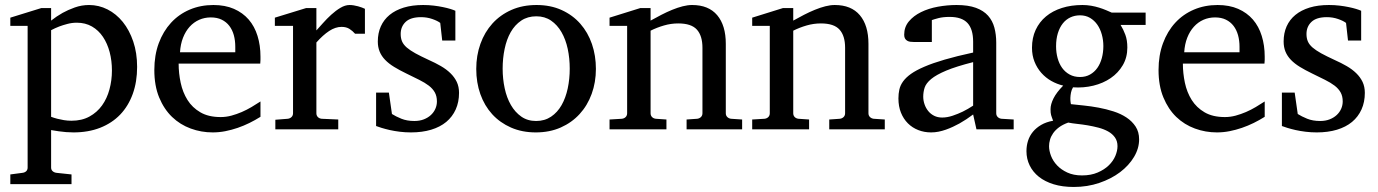

<svg xmlns="http://www.w3.org/2000/svg" viewBox="-20 -514 5478 763"><path d="M424.8 -233.9Q424.8 -272.5 415.8 -306.9Q406.7 -341.3 389.2 -367.4Q371.6 -393.6 345.5 -408.7Q319.3 -423.8 285.2 -423.8Q266.1 -423.8 247.8 -418.9Q229.5 -414.1 215.3 -408.7Q198.7 -402.3 183.1 -394V-49.8Q194.8 -45.4 208 -42Q219.2 -39.1 233.9 -36.6Q248.5 -34.2 264.2 -34.2Q305.2 -34.2 335.4 -50.8Q365.7 -67.4 385.5 -95Q405.3 -122.6 415 -158.7Q424.8 -194.8 424.8 -233.9ZM524.9 -248Q524.9 -189 507.6 -140.9Q490.2 -92.8 457.8 -58.8Q425.3 -24.9 378.2 -6.3Q331.1 12.2 272 12.2Q258.3 12.2 242.7 11Q227.1 9.8 213.9 7.8Q198.2 5.9 183.1 2.9V151.9Q183.1 161.1 189.5 166.5Q195.8 171.9 205.1 172.9L264.2 179.2V217.8H21V179.2L68.8 172.9Q78.1 171.9 84 166.5Q89.8 161.1 89.8 151.9V-411.1H21V-443.8L144 -481.9H183.1V-432.1Q204.6 -449.2 229 -462.9Q250 -474.6 277.3 -484.4Q304.7 -494.1 334 -494.1Q372.6 -494.1 407.2 -476.6Q441.9 -459 468 -426.8Q494.1 -394.5 509.5 -349.1Q524.9 -303.7 524.9 -248Z M1015.1 -49.8Q994.1 -36.6 971.4 -25.4Q948.7 -14.2 924.6 -5.9Q900.4 2.4 875.5 7.3Q850.6 12.2 825.2 12.2Q779.8 12.2 737.8 -3.2Q695.8 -18.6 663.8 -49.3Q631.8 -80.1 612.5 -126.7Q593.3 -173.3 593.3 -235.8Q593.3 -294.4 610.8 -342Q628.4 -389.6 659.7 -423.6Q690.9 -457.5 733.9 -475.8Q776.9 -494.1 828.1 -494.1Q874.5 -494.1 909.7 -478.8Q944.8 -463.4 968.3 -436.3Q991.7 -409.2 1003.4 -371.3Q1015.1 -333.5 1015.1 -289.1V-275.9Q1015.1 -268.1 1014.2 -261.2H689.9Q689.9 -223.1 698 -185.1Q706.1 -147 725.1 -116.7Q744.1 -86.4 776.4 -67.6Q808.6 -48.8 856.9 -48.8Q878.4 -48.8 899.4 -54.4Q920.4 -60.1 940.7 -68.8Q960.9 -77.6 979.5 -88.6Q998 -99.6 1015.1 -110.8ZM915 -328.1Q915 -353 909.2 -374.3Q903.3 -395.5 891.4 -411.1Q879.4 -426.8 861.1 -435.8Q842.8 -444.8 817.9 -444.8Q793 -444.8 771.5 -435.3Q750 -425.8 733.6 -407.7Q717.3 -389.6 707.3 -364Q697.3 -338.4 695.3 -306.2H915Z M1391.1 -379.9Q1381.3 -391.1 1368.7 -399.2Q1356 -407.2 1337.4 -407.2Q1313 -407.2 1288.1 -390.9Q1263.2 -374.5 1237.3 -345.2V-64Q1237.3 -54.7 1243.2 -48.8Q1249 -43 1258.3 -42L1324.2 -39.1V0H1074.2V-38.1L1123.5 -42Q1132.3 -43 1138.4 -48.8Q1144.5 -54.7 1144.5 -64V-411.1H1072.3V-443.8L1196.3 -481.9H1237.3V-393.1Q1248 -404.8 1263.4 -422.1Q1278.8 -439.5 1296.4 -455.6Q1314 -471.7 1332.8 -482.9Q1351.6 -494.1 1369.1 -494.1Q1377 -494.1 1385.7 -492.7Q1394.5 -491.2 1402.8 -489Q1411.1 -486.8 1418.2 -484.1Q1425.3 -481.4 1430.2 -479V-379.9Z M1804.2 -145Q1804.2 -108.4 1791 -79.1Q1777.8 -49.8 1753.4 -29.5Q1729 -9.3 1693.4 1.5Q1657.7 12.2 1613.3 12.2Q1590.3 12.2 1568.6 9.5Q1546.9 6.8 1528.6 2.7Q1510.3 -1.5 1496.1 -5.9Q1481.9 -10.3 1474.6 -13.2V-146H1525.4L1537.6 -61Q1552.7 -51.3 1575 -42.2Q1597.2 -33.2 1626.5 -33.2Q1647.9 -33.2 1664.6 -39.8Q1681.2 -46.4 1692.6 -57.1Q1704.1 -67.9 1710.2 -81.8Q1716.3 -95.7 1716.3 -110.8Q1716.3 -131.8 1708 -146.7Q1699.7 -161.6 1684.1 -173.6Q1668.5 -185.5 1645.8 -196.8Q1623 -208 1594.2 -222.2Q1566.9 -235.4 1545.9 -248.3Q1524.9 -261.2 1510.5 -276.1Q1496.1 -291 1488.8 -308.8Q1481.4 -326.7 1481.4 -349.1Q1481.4 -382.3 1493.4 -409.2Q1505.4 -436 1528.3 -454.8Q1551.3 -473.6 1584.7 -483.9Q1618.2 -494.1 1661.6 -494.1Q1683.6 -494.1 1703.6 -491.7Q1723.6 -489.3 1740.2 -485.8Q1756.8 -482.4 1769.5 -478.5Q1782.2 -474.6 1789.6 -471.2V-353H1737.3L1729.5 -422.9Q1718.8 -431.2 1697.8 -438.5Q1676.8 -445.8 1653.3 -445.8Q1611.8 -445.8 1592 -427Q1572.3 -408.2 1572.3 -378.9Q1572.3 -361.8 1577.9 -349.1Q1583.5 -336.4 1596.4 -325.2Q1609.4 -314 1630.6 -302.2Q1651.9 -290.5 1683.6 -275.9Q1710 -264.2 1731.9 -251.5Q1753.9 -238.8 1770 -223.1Q1786.1 -207.5 1795.2 -188.5Q1804.2 -169.4 1804.2 -145Z M2244.1 -241.2Q2244.1 -282.2 2236.1 -319.8Q2228 -357.4 2211.4 -386.2Q2194.8 -415 2169.9 -432.1Q2145 -449.2 2111.3 -449.2Q2076.7 -449.2 2051.3 -432.1Q2025.9 -415 2009.5 -386.2Q1993.2 -357.4 1985.4 -319.8Q1977.5 -282.2 1977.5 -241.2Q1977.5 -200.7 1985.6 -163.1Q1993.7 -125.5 2010.3 -96.7Q2026.9 -67.9 2051.8 -50.5Q2076.7 -33.2 2110.4 -33.2Q2144.5 -33.2 2169.9 -50.3Q2195.3 -67.4 2211.7 -96.2Q2228 -125 2236.1 -162.6Q2244.1 -200.2 2244.1 -241.2ZM2348.1 -240.2Q2348.1 -187 2331.3 -140.9Q2314.5 -94.7 2283.4 -60.8Q2252.4 -26.9 2208.3 -7.3Q2164.1 12.2 2109.4 12.2Q2054.7 12.2 2010.7 -7.1Q1966.8 -26.4 1936 -60.1Q1905.3 -93.8 1888.9 -139.9Q1872.6 -186 1872.6 -240.2Q1872.6 -293.5 1889.2 -339.8Q1905.8 -386.2 1937 -420.7Q1968.3 -455.1 2012.5 -474.6Q2056.6 -494.1 2112.3 -494.1Q2168 -494.1 2211.9 -474.1Q2255.9 -454.1 2286.1 -419.7Q2316.4 -385.3 2332.3 -339.1Q2348.1 -293 2348.1 -240.2Z M2708.5 0V-39.1L2750.5 -42Q2759.3 -43 2765.4 -48.8Q2771.5 -54.7 2771.5 -64V-324.2Q2771.5 -371.6 2749.5 -396.2Q2727.5 -420.9 2675.3 -420.9Q2646.5 -420.9 2618.7 -412.8Q2590.8 -404.8 2565.4 -392.1V-64Q2565.4 -54.7 2571.3 -48.8Q2577.1 -43 2586.4 -42L2628.4 -39.1V0H2402.3V-39.1L2451.2 -42Q2460.4 -43 2466.3 -48.8Q2472.2 -54.7 2472.2 -64V-411.1H2402.3V-443.8L2524.4 -481.9H2565.4V-432.1Q2586.4 -443.8 2608.2 -455.1Q2629.9 -466.3 2651.4 -475.1Q2672.9 -483.9 2692.9 -489Q2712.9 -494.1 2730.5 -494.1Q2795.9 -494.1 2830.1 -453.6Q2864.3 -413.1 2864.3 -339.8V-64Q2864.3 -54.7 2870.4 -48.8Q2876.5 -43 2885.3 -42L2929.2 -39.1V0Z M3275.4 0V-39.1L3317.4 -42Q3326.2 -43 3332.3 -48.8Q3338.4 -54.7 3338.4 -64V-324.2Q3338.4 -371.6 3316.4 -396.2Q3294.4 -420.9 3242.2 -420.9Q3213.4 -420.9 3185.5 -412.8Q3157.7 -404.8 3132.3 -392.1V-64Q3132.3 -54.7 3138.2 -48.8Q3144 -43 3153.3 -42L3195.3 -39.1V0H2969.2V-39.1L3018.1 -42Q3027.3 -43 3033.2 -48.8Q3039.1 -54.7 3039.1 -64V-411.1H2969.2V-443.8L3091.3 -481.9H3132.3V-432.1Q3153.3 -443.8 3175 -455.1Q3196.8 -466.3 3218.3 -475.1Q3239.7 -483.9 3259.8 -489Q3279.8 -494.1 3297.4 -494.1Q3362.8 -494.1 3397 -453.6Q3431.2 -413.1 3431.2 -339.8V-64Q3431.2 -54.7 3437.3 -48.8Q3443.4 -43 3452.1 -42L3496.1 -39.1V0Z M3847.2 -267.1Q3779.8 -250 3740.2 -233.4Q3700.7 -216.8 3680.4 -200Q3660.2 -183.1 3654.5 -165.8Q3648.9 -148.4 3648.9 -129.9Q3648.9 -114.3 3654.1 -99.4Q3659.2 -84.5 3668.7 -72.8Q3678.2 -61 3692.1 -54Q3706.1 -46.9 3724.1 -46.9Q3744.1 -46.9 3765.9 -54.2Q3787.6 -61.5 3805.7 -70.3Q3826.7 -80.6 3847.2 -94.2ZM3860.4 0 3847.2 -59.1Q3820.8 -39.1 3793 -23.4Q3780.8 -16.6 3767.1 -10.3Q3753.4 -3.9 3739 1.2Q3724.6 6.3 3709.7 9.3Q3694.8 12.2 3680.2 12.2Q3652.8 12.2 3629.2 2.9Q3605.5 -6.3 3587.9 -23.9Q3570.3 -41.5 3560.3 -66.4Q3550.3 -91.3 3550.3 -123Q3550.3 -141.6 3554 -158.2Q3557.6 -174.8 3568.8 -190.4Q3580.1 -206.1 3600.3 -220.5Q3620.6 -234.9 3653.6 -249Q3686.5 -263.2 3734.1 -277.1Q3781.7 -291 3847.2 -305.2V-348.1Q3847.2 -398.4 3824.7 -422.6Q3802.2 -446.8 3753.9 -446.8Q3727.5 -446.8 3709 -441.9Q3690.4 -437 3683.1 -434.1V-347.2H3610.4Q3603.5 -347.2 3596.9 -348.1Q3590.3 -349.1 3585 -352.3Q3579.6 -355.5 3576.4 -361.1Q3573.2 -366.7 3573.2 -376Q3573.2 -406.7 3591.8 -429Q3610.4 -451.2 3640.1 -465.8Q3669.9 -480.5 3707 -487.3Q3744.1 -494.1 3781.2 -494.1Q3827.6 -494.1 3858.2 -482.9Q3888.7 -471.7 3906.5 -451.7Q3924.3 -431.6 3931.6 -404.3Q3939 -377 3939 -344.2V-64Q3939 -54.7 3945.1 -48.8Q3951.2 -43 3960 -42L4008.3 -39.1V0Z M4420.9 66.9Q4420.9 46.4 4410.6 32Q4400.4 17.6 4383.5 8.3Q4366.7 -1 4345.5 -6.6Q4324.2 -12.2 4302.5 -15.9Q4280.8 -19.5 4260.3 -21.7Q4239.7 -23.9 4225.1 -26.9Q4203.1 -19 4188.5 -8.1Q4173.8 2.9 4165 15.6Q4156.2 28.3 4152.6 41.5Q4148.9 54.7 4148.9 66.9Q4148.9 85 4156.7 105.5Q4164.6 126 4180.7 143.1Q4196.8 160.2 4221.4 171.6Q4246.1 183.1 4279.8 183.1Q4315.4 183.1 4342 171.6Q4368.7 160.2 4386.2 143.1Q4403.8 126 4412.4 105.5Q4420.9 85 4420.9 66.9ZM4364.7 -331.1Q4364.7 -354.5 4358.6 -376.7Q4352.5 -398.9 4340.8 -415.8Q4329.1 -432.6 4311.8 -442.9Q4294.4 -453.1 4272 -453.1Q4251 -453.1 4233.4 -444.8Q4215.8 -436.5 4203.4 -420.7Q4190.9 -404.8 4183.8 -381.8Q4176.8 -358.9 4176.8 -330.1Q4176.8 -305.2 4182.9 -283Q4189 -260.7 4200.9 -244.1Q4212.9 -227.5 4230.7 -217.8Q4248.5 -208 4272 -208Q4294.4 -208 4311.8 -217.8Q4329.1 -227.5 4340.8 -244.1Q4352.5 -260.7 4358.6 -283.2Q4364.7 -305.7 4364.7 -331.1ZM4433.1 -415Q4444.3 -397 4452.1 -375.7Q4460 -354.5 4460 -325.2Q4460 -285.6 4441.9 -254.9Q4423.8 -224.1 4393.8 -203.6Q4363.8 -183.1 4325 -173.6Q4286.1 -164.1 4244.1 -167Q4238.3 -157.2 4236.1 -146Q4233.9 -134.8 4233.6 -125Q4233.4 -115.2 4234.4 -108.2Q4235.4 -101.1 4235.8 -100.1Q4258.3 -97.7 4287.1 -94.7Q4315.9 -91.8 4345.9 -86.2Q4376 -80.6 4405 -71.3Q4434.1 -62 4456.5 -47.1Q4479 -32.2 4492.9 -11Q4506.8 10.3 4506.8 40Q4506.8 75.7 4486.6 109.6Q4466.3 143.6 4431.2 170.2Q4396 196.8 4348.6 212.9Q4301.3 229 4247.1 229Q4202.1 229 4167.2 218.3Q4132.3 207.5 4108.4 188.5Q4084.5 169.4 4071.8 143.3Q4059.1 117.2 4059.1 86.9Q4059.1 64.9 4065.4 45.2Q4071.8 25.4 4085 9.5Q4098.1 -6.3 4117.9 -17.8Q4137.7 -29.3 4165 -34.2Q4162.1 -42 4160.2 -47.1Q4158.2 -52.2 4157 -56.9Q4155.8 -61.5 4155.3 -66.7Q4154.8 -71.8 4154.8 -80.1Q4154.8 -99.6 4166.7 -123.3Q4178.7 -147 4205.1 -173.8Q4180.2 -179.7 4157.7 -192.4Q4135.3 -205.1 4118.2 -224.4Q4101.1 -243.7 4091.1 -268.8Q4081.1 -293.9 4081.1 -324.2Q4081.1 -363.8 4095.7 -395.3Q4110.4 -426.8 4136.7 -448.7Q4163.1 -470.7 4200 -482.4Q4236.8 -494.1 4281.7 -494.1Q4299.3 -494.1 4316.2 -491.2Q4333 -488.3 4347.9 -483.6Q4362.8 -479 4375.5 -473.6Q4388.2 -468.3 4397.9 -463.9H4532.7V-415Z M5005.9 -49.8Q4984.9 -36.6 4962.2 -25.4Q4939.5 -14.2 4915.3 -5.9Q4891.1 2.4 4866.2 7.3Q4841.3 12.2 4815.9 12.2Q4770.5 12.2 4728.5 -3.2Q4686.5 -18.6 4654.5 -49.3Q4622.6 -80.1 4603.3 -126.7Q4584 -173.3 4584 -235.8Q4584 -294.4 4601.6 -342Q4619.1 -389.6 4650.4 -423.6Q4681.6 -457.5 4724.6 -475.8Q4767.6 -494.1 4818.8 -494.1Q4865.2 -494.1 4900.4 -478.8Q4935.5 -463.4 4959 -436.3Q4982.4 -409.2 4994.1 -371.3Q5005.9 -333.5 5005.9 -289.1V-275.9Q5005.9 -268.1 5004.9 -261.2H4680.7Q4680.7 -223.1 4688.7 -185.1Q4696.8 -147 4715.8 -116.7Q4734.9 -86.4 4767.1 -67.6Q4799.3 -48.8 4847.7 -48.8Q4869.1 -48.8 4890.1 -54.4Q4911.1 -60.1 4931.4 -68.8Q4951.7 -77.6 4970.2 -88.6Q4988.8 -99.6 5005.9 -110.8ZM4905.8 -328.1Q4905.8 -353 4899.9 -374.3Q4894 -395.5 4882.1 -411.1Q4870.1 -426.8 4851.8 -435.8Q4833.5 -444.8 4808.6 -444.8Q4783.7 -444.8 4762.2 -435.3Q4740.7 -425.8 4724.4 -407.7Q4708 -389.6 4698 -364Q4688 -338.4 4686 -306.2H4905.8Z M5403.8 -145Q5403.8 -108.4 5390.6 -79.1Q5377.4 -49.8 5353 -29.5Q5328.6 -9.3 5293 1.5Q5257.3 12.2 5212.9 12.2Q5189.9 12.2 5168.2 9.5Q5146.5 6.8 5128.2 2.7Q5109.9 -1.5 5095.7 -5.9Q5081.5 -10.3 5074.2 -13.2V-146H5125L5137.2 -61Q5152.3 -51.3 5174.6 -42.2Q5196.8 -33.2 5226.1 -33.2Q5247.6 -33.2 5264.2 -39.8Q5280.8 -46.4 5292.2 -57.1Q5303.7 -67.9 5309.8 -81.8Q5315.9 -95.7 5315.9 -110.8Q5315.9 -131.8 5307.6 -146.7Q5299.3 -161.6 5283.7 -173.6Q5268.1 -185.5 5245.4 -196.8Q5222.7 -208 5193.8 -222.2Q5166.5 -235.4 5145.5 -248.3Q5124.5 -261.2 5110.1 -276.1Q5095.7 -291 5088.4 -308.8Q5081.1 -326.7 5081.1 -349.1Q5081.1 -382.3 5093 -409.2Q5105 -436 5127.9 -454.8Q5150.9 -473.6 5184.3 -483.9Q5217.8 -494.1 5261.2 -494.1Q5283.2 -494.1 5303.2 -491.7Q5323.2 -489.3 5339.8 -485.8Q5356.4 -482.4 5369.1 -478.5Q5381.8 -474.6 5389.2 -471.2V-353H5336.9L5329.1 -422.9Q5318.4 -431.2 5297.4 -438.5Q5276.4 -445.8 5252.9 -445.8Q5211.4 -445.8 5191.7 -427Q5171.9 -408.2 5171.9 -378.9Q5171.9 -361.8 5177.5 -349.1Q5183.1 -336.4 5196 -325.2Q5209 -314 5230.2 -302.2Q5251.5 -290.5 5283.2 -275.9Q5309.6 -264.2 5331.5 -251.5Q5353.5 -238.8 5369.6 -223.1Q5385.7 -207.5 5394.8 -188.5Q5403.8 -169.4 5403.8 -145Z"/></svg>

Font: Charis SIL Cyr
Style: Regular
Weight: 400
Foundry: SIL International
Version: Version 5.000